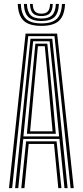

<svg xmlns="http://www.w3.org/2000/svg" viewBox="-20 -974 428 994"><path d="M26.5 0 112.5 -800H275.8L361.8 0H345.5L262 -787H126.2L42.8 0ZM90.2 0 115.2 -242.2H273L298 0H281.8L259.8 -229H128.5L106.5 0ZM58.2 0 137.8 -773.5H250.5L330 0H313.8L287.8 -254.8H100.5L74.5 0ZM101.2 -267.8H286L263.8 -495.8L236.8 -760.5H151.5L123.8 -495.8ZM119.2 -281.2 139.2 -495.8 163.2 -747.8H225L249.2 -495.8L269 -281.2ZM136 -294.2H252.2L234 -495.8L212 -734.8H176.2L154.2 -495.8ZM194.2 -840Q131.2 -840 102.9 -866.5Q74.5 -893 71.8 -953.8H87.8Q90 -899.8 114.8 -876.2Q139.5 -852.8 194.2 -852.8Q249 -852.8 273.8 -876.2Q298.5 -899.8 300.8 -953.8H316.8Q313.8 -893 285.4 -866.5Q257 -840 194.2 -840ZM194.2 -865.2Q147.5 -865.2 126.5 -885.9Q105.5 -906.5 103.5 -953.8H119.2Q121 -913.5 138.4 -895.8Q155.8 -878 194.2 -878Q232.8 -878 250.1 -895.8Q267.5 -913.5 269.2 -953.8H285Q283 -906.5 262 -885.9Q241 -865.2 194.2 -865.2ZM194.2 -890.8Q164 -890.8 150.2 -905.4Q136.5 -920 135.2 -953.8H149.5Q150 -926.8 160.9 -915Q171.8 -903.2 194.2 -903.2Q217 -903.2 227.8 -915Q238.5 -926.8 239 -953.8H253.2Q252 -920 238.2 -905.4Q224.5 -890.8 194.2 -890.8Z"/></svg>

Font: Big Shoulders Inline Text Thin
Style: Regular
Weight: 400
Version: Version 2.002